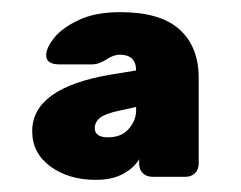

<svg xmlns="http://www.w3.org/2000/svg" viewBox="-20 -725 396 316"><path d="M209 -463Q200 -448 182 -438.5Q164 -429 138 -429Q93 -429 63 -451Q33 -473 33 -509Q33 -580 161 -602L204 -609Q204 -635 177 -635Q167 -635 155 -627Q150 -624 144 -621.5Q138 -619 131 -619H78Q56 -619 56 -634Q56 -646 69 -662.5Q82 -679 109.5 -692Q137 -705 178 -705Q244 -705 275.5 -676.5Q307 -648 307 -597V-456Q307 -446 301 -440Q295 -434 285 -434H231Q221 -434 215 -440Q209 -446 209 -456ZM204 -549 177 -543Q153 -538 144.5 -531Q136 -524 136 -514Q136 -499 158 -499Q180 -499 192 -513Q204 -527 204 -543Z"/></svg>

Font: Rubik
Style: Regular
Weight: 700
Designer: Hubert & Fischer
Foundry: Hubert & Fischer
Version: Version 1.100